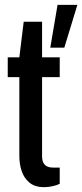

<svg xmlns="http://www.w3.org/2000/svg" viewBox="-20 -763 340 794"><path d="M163 11Q124 11 101.5 -8Q79 -27 69.5 -56Q60 -85 60 -117V-444H12V-526H60L78 -673H154V-526H227V-444H154V-116Q154 -70 199 -70H227V-3Q216 3 197.5 7Q179 11 163 11ZM188 -566 218 -743H300L246 -566Z"/></svg>

Font: Archivo Narrow Medium
Style: Regular
Weight: 500
Designer: Hector Gatti
Foundry: Omnibus-Type
Version: Version 3.002